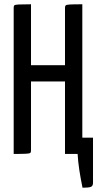

<svg xmlns="http://www.w3.org/2000/svg" viewBox="-20 -720 474 898"><path d="M366 158Q357 115 351 75.5Q345 36 343 0H284V-339H125V-16Q125 -8 122 -5Q119 -2 102 -1Q85 0 44 0V-684Q44 -692 47 -695Q50 -698 67 -699Q84 -700 125 -700V-415H284V-684Q284 -692 287.5 -695Q291 -698 307.5 -699Q324 -700 365 -700V-76H415V135Q415 150 405 154Q395 158 366 158Z"/></svg>

Font: Yanone Kaffeesatz
Style: Regular
Weight: 400
Designer: Yanone (Cyrillic: Daniel Pouzeot, Huerta Tipografica, and Cyreal)
Foundry: Yanone
Version: Version 2.003